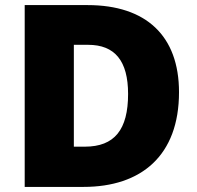

<svg xmlns="http://www.w3.org/2000/svg" viewBox="-20 -800 774 754"><path d="M683 -438C683 -659 554 -780 324 -780H77V-66H308C535 -66 683 -189 683 -438ZM483 -431C483 -291 430 -224 313 -224H270V-624H326C431 -624 483 -561 483 -431Z"/></svg>

Font: Noto Sans Malayalam UI Black
Style: Regular
Weight: 900
Designer: Jelle Bosma - Monotype Design Team
Foundry: Monotype Imaging Inc.
Version: Version 2.104